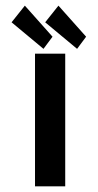

<svg xmlns="http://www.w3.org/2000/svg" viewBox="-20 -660 346 680"><path d="M285 -530 187 -640 140 -581 253 -487ZM166 -530 68 -640 21 -581 134 -487ZM211 -470H104V0H211Z"/></svg>

Font: Hussar Tani
Style: Bold
Weight: 700
Foundry: Cannot Into Space Fonts
Version: Version 0.92